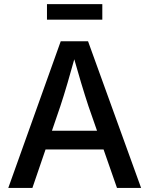

<svg xmlns="http://www.w3.org/2000/svg" viewBox="-20 -932 741 952"><path d="M21 0 281.2 -727.5H416.5L679.7 0H560.1L418.5 -405.8Q401.9 -456.1 382.1 -521.7Q362.3 -587.4 335.9 -680.7H360.4Q334.5 -586.9 314.9 -520.5Q295.4 -454.1 279.3 -405.8L140.6 0ZM163.1 -190.9V-283.7H538.1V-190.9ZM487.3 -911.6V-834.5H212.9V-911.6Z"/></svg>

Font: Inter 18pt Medium
Style: Regular
Weight: 500
Designer: Rasmus Andersson
Foundry: rsms
Version: Version 4.001;git-66647c0bb